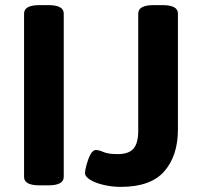

<svg xmlns="http://www.w3.org/2000/svg" viewBox="-20 -722 783 750"><path d="M134 2Q74 2 74 -31V-669Q74 -702 134 -702H169Q229 -702 229 -669V-31Q229 2 169 2ZM452 8Q418 8 385.5 0.5Q353 -7 332.5 -19.5Q312 -32 312 -46Q312 -55 317.5 -76.5Q323 -98 332.5 -117Q342 -136 355 -136Q366 -136 384.5 -128Q403 -120 440 -120Q483 -120 501.5 -141.5Q520 -163 520 -211V-669Q520 -702 580 -702H615Q675 -702 675 -669V-216Q675 -114 622 -53Q569 8 452 8Z"/></svg>

Font: Asap Semi Expanded
Style: Bold
Weight: 700
Width: 6
Designer: Pablo Cosgaya
Foundry: Omnibus-Type
Version: Version 3.001; ttfautohint (v1.8.4.7-5d5b)